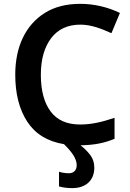

<svg xmlns="http://www.w3.org/2000/svg" viewBox="-20 -744 675 996"><path d="M377.9 112.8C377.9 140.6 360.8 154.8 336.9 154.8C318.8 154.8 297.9 150.9 286.1 147V223.1C305.7 228.5 328.1 231.9 355 231.9C427.2 231.9 469.2 189.9 469.2 126C469.2 100.6 462.4 78.6 448.2 60.1C434.1 41.5 417 24.9 397.9 9.8C467.8 8.3 519.5 -1 574.2 -23.9V-132.8C511.2 -111.8 456.1 -98.1 396 -98.1C326.7 -98.1 275.4 -121.1 242.2 -166.5C208.5 -211.9 191.9 -275.4 191.9 -356C191.9 -436 210 -499.5 245.6 -546.4C281.2 -592.8 331.5 -616.2 397 -616.2C453.1 -616.2 507.3 -594.7 558.1 -571.8L602.1 -676.8C541 -706.5 469.2 -724.1 397 -724.1C324.2 -724.1 263.2 -708.5 212.9 -677.2C112.3 -614.3 59.1 -501 59.1 -356.9C59.1 -258.3 79.6 -177.2 121.1 -113.3C162.6 -49.3 226.1 -10.3 312 3.9C351.6 43 377.9 78.1 377.9 112.8Z"/></svg>

Font: Noto Reveo Sans
Style: Regular
Weight: 600
Designer: Monotype Design Team
Foundry: Monotype Imaging Inc.
Version: Version 2.007